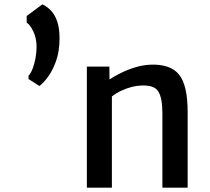

<svg xmlns="http://www.w3.org/2000/svg" viewBox="-20 -862 964 882"><path d="M161 -467 111 -499V-514Q122.5 -526.5 130.8 -549Q139 -571.5 143.5 -597.5Q148 -623.5 148 -646.5Q148 -686.5 133 -717.8Q118 -749 102.5 -758V-788.5L174.5 -842Q197 -832 215 -812.5Q233 -793 243.2 -762Q253.5 -731 253.5 -686.5Q253.5 -625.5 237.2 -580.8Q221 -536 199.5 -507.5Q178 -479 161 -467ZM379 0V-556H482.5L483 -497Q503.5 -511 534.8 -526.5Q566 -542 602.2 -553Q638.5 -564 674.5 -565Q764 -567.5 803 -518.8Q842 -470 842 -347.5V0H726V-341.5Q726 -411.5 707.2 -442Q688.5 -472.5 626 -469Q608.5 -468.5 585.8 -462.8Q563 -457 539.2 -446.2Q515.5 -435.5 494 -419V0Z"/></svg>

Font: Koeln Type Sans
Style: Regular
Weight: 400
Designer: Eben Sorkin
Foundry: Eben Sorkin
Version: Version 2.001